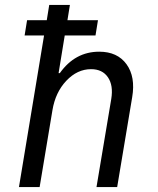

<svg xmlns="http://www.w3.org/2000/svg" viewBox="-20 -760 640 780"><path d="M57 0 159 -616H80L90 -678H170L180 -740H264L254 -678H378L368 -616H243L218 -463H223Q285 -550 383 -550Q457 -550 494 -499Q531 -448 517 -365L456 0H372L432 -358Q441 -413 418.5 -446Q396 -479 350 -479Q294 -479 249.5 -432Q205 -385 193 -312L141 0Z"/></svg>

Font: CommitMono
Style: Italic
Weight: 400
Monospace: yes
Designer: Eigil Nikolajsen
Foundry: Eigil Nikolajsen
Version: Version 1.143